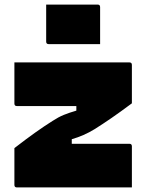

<svg xmlns="http://www.w3.org/2000/svg" viewBox="-20 -820 640 840"><path d="M43 -547H546Q557 -547 557 -536V-368Q506 -330 467.5 -303.5Q429 -277 394 -255Q347 -226 294 -211V-191H546Q557 -191 557 -180V0H54Q43 0 43 -11V-172Q96 -213 135.5 -241Q175 -269 210 -291Q236 -308 259.5 -317.5Q283 -327 314 -336V-356H54Q43 -356 43 -367ZM182 -800H407Q418 -800 418 -789V-627H193Q182 -627 182 -638Z"/></svg>

Font: Recursive Mn Lnr St Blk
Style: Regular
Weight: 900
Monospace: yes
Version: Version 1.079;hotconv 1.0.112;makeotfexe 2.5.65598; ttfautoh